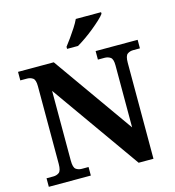

<svg xmlns="http://www.w3.org/2000/svg" viewBox="-132 -1042 1051 1152"><g transform="rotate(-15 394.0 -465.5)"><path d="M28 0V-53H70Q91 -53 106 -64Q121 -75 121 -118V-600Q121 -640 105.5 -650.5Q90 -661 70 -661H28V-714H250L603 -215V-600Q603 -640 587.5 -650.5Q572 -661 552 -661H510V-714H771V-661H729Q708 -661 693 -650Q678 -639 678 -596V0H586L196 -551V-118Q196 -75 211 -64Q226 -53 247 -53H289V0ZM348 -784Q363 -803 381.5 -829Q400 -855 417.5 -882Q435 -909 445 -931H602V-921Q593 -908 571.5 -888Q550 -868 523 -846Q496 -824 468 -804.5Q440 -785 416 -771H348Z"/></g></svg>

Font: Noto Serif Test
Style: Regular
Weight: 400
Version: Version 1.000